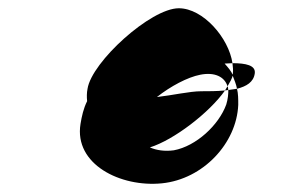

<svg xmlns="http://www.w3.org/2000/svg" viewBox="-20 -723 682 465"><path d="M175 -423C159 -325 272 -269 372 -279C472 -289 553 -376 557 -469C557 -483 557 -496 554 -508C548 -507 540 -506 533 -505C533 -495 532 -483 528 -470C510 -420 455 -369 401 -359C379 -356 359 -359 343 -366C401 -384 487 -450 525 -504C506 -502 485 -502 467 -502C440 -502 396 -492 360 -488C393 -514 434 -536 465 -542C500 -549 524 -537 531 -514C537 -524 542 -533 544 -541C540 -551 532 -560 524 -569C530 -569 537 -570 543 -570C534 -631 472 -703 413 -703C345 -703 202 -573 192 -508C190 -498 190 -488 191 -478C182 -460 178 -441 175 -423ZM525 -504C528 -504 530 -505 533 -505C532 -508 533 -511 531 -514C529 -511 527 -507 525 -504ZM543 -570C544 -561 545 -553 544 -545L543 -541C547 -531 552 -519 554 -508C577 -514 594 -524 597 -545C600 -565 575 -570 543 -570Z"/></svg>

Font: Ampere
Style: SCIta
Weight: 400
Version: Version 1